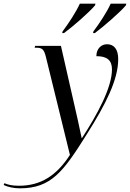

<svg xmlns="http://www.w3.org/2000/svg" viewBox="-170 -786 708 1046"><path d="M339 -615 337 -606H347C399 -645 486 -721 516 -757L518 -766H433C413 -721 372 -659 339 -615ZM171 -615 169 -606H179C232 -645 317 -720 348 -757L350 -766H265C244 -720 204 -659 171 -615ZM-62 240C110 240 176 148 305 -58C406 -218 474 -352 474 -464C474 -518 451 -545 413 -545C383 -545 355 -522 355 -480C413 -480 440 -458 440 -408C440 -309 360 -162 276 -33H275C268 -69 242 -187 230 -237L162 -536H21L19 -526H28C62 -526 70 -515 80 -476L211 58C139 169 54 226 -67 226C-108 226 -130 219 -146 212L-150 222C-127 233 -94 240 -62 240Z"/></svg>

Font: Noto Serif Display SemiCondensed
Style: Italic
Weight: 400
Width: 4
Italic angle: -12°
Designer: Monotype Design Team
Foundry: Monotype Imaging Inc.
Version: Version 2.009